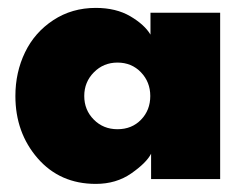

<svg xmlns="http://www.w3.org/2000/svg" viewBox="-20 -442 615 474"><path d="M353 0V-62.5Q341.5 -40 304.2 -14Q267 12 216.5 12Q128 12 73 -51.2Q18 -114.5 18 -205Q18 -263.5 41.8 -312.8Q65.5 -362 111.5 -392.2Q157.5 -422.5 216.5 -422.5Q266.5 -422.5 301.8 -401.8Q337 -381 351.5 -356.5V-410.5H523.5V0ZM270 -123Q305.5 -123 328.2 -146.5Q351 -170 351 -205Q351 -239.5 328 -263.5Q305 -287.5 270 -287.5Q235.5 -287.5 211.8 -263.5Q188 -239.5 188 -205Q188 -170.5 211.5 -146.8Q235 -123 270 -123Z"/></svg>

Font: League Spartan ExtraBold
Style: Regular
Weight: 800
Foundry: The League of Moveable Type
Version: Version 2.002